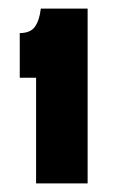

<svg xmlns="http://www.w3.org/2000/svg" viewBox="-20 -697 274 447"><path d="M64 -270V-516H26V-620Q51 -620 61.5 -635Q72 -650 75 -677H184V-270Z"/></svg>

Font: Bricolage Grotesque Condensed
Style: Bold
Weight: 700
Width: 3
Designer: Mathieu Triay
Foundry: Atelier Triay
Version: Version 1.001;gftools[0.9.33.dev8+g029e19f]